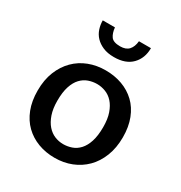

<svg xmlns="http://www.w3.org/2000/svg" viewBox="-164 -800 875 928"><g transform="rotate(30 274.0 -336.0)"><path d="M509 -241Q509 -182 490.5 -135Q472 -88 440 -56Q408 -24 365 -7Q322 10 272 10Q222 10 179.5 -6Q137 -22 105.5 -52.5Q74 -83 56.5 -128Q39 -173 39 -231Q39 -291 57.5 -337Q76 -383 108 -415Q140 -447 183 -463.5Q226 -480 276 -480Q326 -480 368.5 -464.5Q411 -449 442.5 -419Q474 -389 491.5 -344Q509 -299 509 -241ZM402 -236Q402 -281 391 -312.5Q380 -344 362 -364Q344 -384 320.5 -393Q297 -402 273 -402Q249 -402 226 -394Q203 -386 185 -367Q167 -348 156.5 -316Q146 -284 146 -236Q146 -192 157 -160Q168 -128 186 -107.5Q204 -87 227 -77.5Q250 -68 275 -68Q299 -68 322 -76Q345 -84 363 -103.5Q381 -123 391.5 -155.5Q402 -188 402 -236ZM210 -682Q213 -651 226 -633Q239 -615 277 -615Q309 -615 325 -632.5Q341 -650 344 -682H411Q411 -626 376.5 -590.5Q342 -555 277 -555Q241 -555 215.5 -566Q190 -577 173.5 -594.5Q157 -612 149.5 -635Q142 -658 142 -682Z"/></g></svg>

Font: Ek Mukta Medium
Style: Regular
Weight: 500
Designer: Girish Dalvi and Yashodeep Gholap
Foundry: Ek Type
Version: Version 2.538;PS 1.002;hotconv 16.6.51;makeotf.lib2.5.65220;